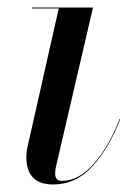

<svg xmlns="http://www.w3.org/2000/svg" viewBox="-20 -480 360 510"><path d="M299 -163Q270.5 -88 226.2 -39Q182 10 121 10Q50 10 50 -63Q50 -73 52 -85L136 -457.5H65V-460H227L128.5 -36.5Q127.5 -32 127 -27.2Q126.5 -22.5 126.5 -18.5Q126.5 0.5 144.5 0.5Q189.5 0.5 230 -46Q270.5 -92.5 297.5 -164Z"/></svg>

Font: Bodoni* 72pt
Style: Italic
Weight: 400
Italic angle: -13°
Version: Version 2.3